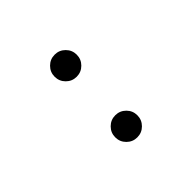

<svg xmlns="http://www.w3.org/2000/svg" viewBox="-124 -678 860 860"><g transform="rotate(-45 306.0 -248.0)"><path d="M236 -56Q236 -85 256.5 -105.5Q277 -126 306 -126Q335 -126 355.5 -105.5Q376 -85 376 -56Q376 -27 355.5 -6.5Q335 14 306 14Q277 14 256.5 -6.5Q236 -27 236 -56ZM236 -440Q236 -469 256.5 -489.5Q277 -510 306 -510Q335 -510 355.5 -489.5Q376 -469 376 -440Q376 -411 355.5 -390.5Q335 -370 306 -370Q277 -370 256.5 -390.5Q236 -411 236 -440Z"/></g></svg>

Font: Space Mono
Style: Regular
Weight: 400
Monospace: yes
Designer: Colophon Foundry / Benjamin Critton
Foundry: Colophon Foundry
Version: Version 1.000;PS 1.003;hotconv 1.0.81;makeotf.lib2.5.63406